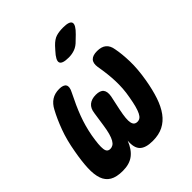

<svg xmlns="http://www.w3.org/2000/svg" viewBox="-245 -919 1062 1062"><g transform="rotate(-45 286.5 -387.5)"><path d="M466 -560Q501 -560 520 -544Q539 -528 544 -496Q553 -451 554.5 -390.5Q556 -330 543 -254Q532 -190 515.5 -141Q499 -92 474.5 -58.5Q450 -25 415.5 -7.5Q381 10 333 10Q278 10 254.5 -13.5Q231 -37 236 -90Q216 -39 183.5 -14.5Q151 10 99 10Q50 10 22 -6.5Q-6 -23 -17.5 -56Q-29 -89 -27 -138.5Q-25 -188 -13 -254Q0 -330 22.5 -390.5Q45 -451 70 -497Q86 -528 110.5 -544Q135 -560 170 -560Q203 -560 212.5 -544Q222 -528 205 -496Q188 -462 174 -431Q160 -400 149 -370.5Q138 -341 130 -312Q122 -283 116 -251Q110 -216 108 -192Q106 -168 108 -153Q110 -138 117 -131.5Q124 -125 136 -125Q147 -125 157 -131Q167 -137 175 -151Q183 -165 189.5 -188Q196 -211 201 -246L213 -327Q217 -361 237 -377.5Q257 -394 290 -394Q324 -394 337 -377.5Q350 -361 344 -327L326 -243Q319 -209 317 -186.5Q315 -164 318 -150.5Q321 -137 328.5 -131Q336 -125 348 -125Q360 -125 369 -131.5Q378 -138 385.5 -153Q393 -168 399.5 -192Q406 -216 412 -251Q418 -283 420 -312Q422 -341 421 -370.5Q420 -400 416.5 -430.5Q413 -461 407 -495Q402 -528 417 -544Q432 -560 466 -560ZM422 -683Q402 -662 379.5 -653.5Q357 -645 331 -645Q280 -645 273.5 -664.5Q267 -684 305 -725L323 -745Q348 -771 371 -778Q394 -785 425 -785Q476 -785 481.5 -765.5Q487 -746 448 -708Z"/></g></svg>

Font: Maple Mono ExtraBold
Style: Italic
Weight: 800
Italic angle: -10°
Monospace: yes
Designer: subframe7536
Version: Version 7.200